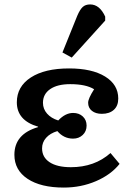

<svg xmlns="http://www.w3.org/2000/svg" viewBox="-20 -833 590 867"><path d="M268 14Q164 14 104.5 -25.5Q45 -65 45 -134Q45 -228 152 -259V-261Q56 -289 56 -371Q56 -442 119 -483Q182 -524 292 -524Q395 -524 454.5 -487.5Q514 -451 514 -388Q514 -355 494 -337Q474 -319 440 -319Q412 -319 395 -332.5Q378 -346 378 -369Q378 -388 405 -430Q368 -453 297 -453Q239 -453 206.5 -430.5Q174 -408 174 -369Q174 -341 192.5 -320Q211 -299 243 -289Q275 -323 310 -323Q337 -323 354 -307Q371 -291 371 -266Q371 -240 353.5 -223.5Q336 -207 310 -207Q268 -207 239 -241Q206 -231 188 -210.5Q170 -190 170 -163Q170 -123 204 -100.5Q238 -78 300 -78Q407 -78 479 -142L520 -93Q481 -44 413.5 -15Q346 14 268 14ZM304 -573 262 -596 329 -762Q341 -790 353.5 -801.5Q366 -813 387 -813Q430 -813 455 -758V-740Z"/></svg>

Font: Literata SemiBold
Style: Regular
Weight: 600
Designer: Latin by Veronika Burian and Jose Scaglione. Greek by Irene Vlachou. Cyrillic by Vera Evstafieva.
Foundry: TypeTogether
Version: Version 3.103; ttfautohint (v1.8.4.7-5d5b);gftools[0.9.29]